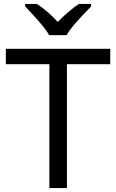

<svg xmlns="http://www.w3.org/2000/svg" viewBox="-20 -964 596 984"><path d="M323 0H233V-635H10V-714H545V-635H323ZM232 -784Q219 -807 197 -833.5Q175 -860 151 -886Q127 -912 109 -931V-944H169Q195 -927 223 -903Q251 -879 276 -852Q303 -879 331 -903Q359 -927 385 -944H447V-931Q428 -912 403.5 -886Q379 -860 356.5 -833.5Q334 -807 322 -784Z"/></svg>

Font: Noto Sans Batak
Style: Regular
Weight: 400
Designer: Monotype Design Team
Foundry: Monotype Imaging Inc.
Version: Version 2.002; ttfautohint (v1.8.4.7-5d5b)